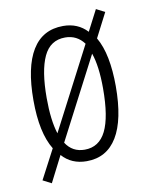

<svg xmlns="http://www.w3.org/2000/svg" viewBox="-77 -643 596 772"><g transform="rotate(-10 221.0 -256.5)"><path d="M393 -267Q393 -130 350.5 -60Q308 10 226 10Q164 10 126 -33L72 73L37 55L100 -65Q57 -135 57 -268Q57 -403 99.5 -472.5Q142 -542 226 -542Q286 -542 324 -501L368 -586L403 -568L352 -469Q373 -433 383 -382Q393 -331 393 -267ZM111 -268Q111 -177 129 -121L303 -456Q274 -495 226 -495Q165 -495 138 -437Q111 -379 111 -268ZM341 -267Q341 -358 322 -412L149 -79Q176 -37 226 -37Q285 -37 313 -93.5Q341 -150 341 -267Z"/></g></svg>

Font: Noto Sans Malayalam ExtraCondensed Light
Style: Regular
Weight: 300
Width: 2
Designer: Jelle Bosma - Monotype Design Team
Foundry: Monotype Imaging Inc.
Version: Version 2.104; ttfautohint (v1.8.4.7-5d5b)